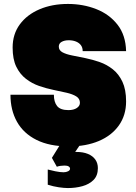

<svg xmlns="http://www.w3.org/2000/svg" viewBox="-20 -730 690 973"><path d="M330 12Q231 12 165 -21Q99 -54 66 -113Q33 -172 33 -250H253Q253 -213 269.5 -192.5Q286 -172 327 -172Q353 -172 369 -182.5Q385 -193 385 -209Q385 -230 366.5 -241.5Q348 -253 317.5 -260Q287 -267 250.5 -274.5Q214 -282 178 -294.5Q142 -307 111.5 -330.5Q81 -354 62.5 -392Q44 -430 44 -489Q44 -557 80.5 -606.5Q117 -656 180.5 -683Q244 -710 324 -710Q401 -710 467.5 -684Q534 -658 575.5 -605Q617 -552 619 -471H399Q399 -489 390 -501Q381 -513 365 -519.5Q349 -526 328 -526Q307 -526 292.5 -518Q278 -510 278 -494Q278 -475 296.5 -465Q315 -455 345.5 -449Q376 -443 412.5 -435.5Q449 -428 485 -415.5Q521 -403 551.5 -379Q582 -355 600.5 -315.5Q619 -276 619 -216Q619 -146 582.5 -94.5Q546 -43 481 -15.5Q416 12 330 12ZM324 223Q305 223 277.5 219Q250 215 222 206V129Q236 133 260.5 138Q285 143 302 143Q315 143 325 138Q335 133 335 125Q335 118 328 113.5Q321 109 307 109Q297 109 286.5 110.5Q276 112 268 115L243 70L307 -33L393 -7L361 40Q363 40 365 40Q367 40 368 40Q401 40 425.5 50Q450 60 463 78.5Q476 97 476 122Q476 160 454 182Q432 204 397.5 213.5Q363 223 324 223Z"/></svg>

Font: Azeret Mono Thin Black
Style: Regular
Weight: 900
Version: Version 1.002